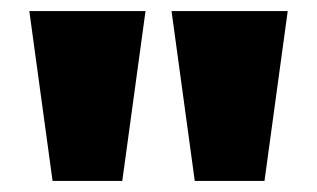

<svg xmlns="http://www.w3.org/2000/svg" viewBox="-20 -725 573 347"><path d="M75 -398 33 -705H243L201 -398ZM332 -398 290 -705H500L458 -398Z"/></svg>

Font: Nunito Sans 8pt Black
Style: Regular
Weight: 900
Version: Version 3.101;gftools[0.9.27]